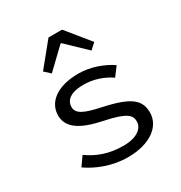

<svg xmlns="http://www.w3.org/2000/svg" viewBox="-175 -867 950 1006"><g transform="rotate(-30 300.0 -364.0)"><path d="M310 12C449 12 526 -54 526 -133C526 -207 487 -248 325 -283C226 -304 184 -322 184 -364C184 -401 213 -434 296 -434C358 -434 414 -414 459 -383L499 -436C451 -469 377 -498 303 -498C170 -498 101 -438 101 -360C101 -287 165 -244 291 -218C423 -191 443 -165 443 -128C443 -87 402 -52 320 -52C230 -52 165 -78 109 -118L71 -64C130 -23 215 12 310 12ZM183 -568 301 -681H305L423 -568L458 -600L344 -740H262L148 -600Z"/></g></svg>

Font: Hasklig
Style: Regular
Weight: 400
Monospace: yes
Designer: Paul D. Hunt, Teo Tuominen
Foundry: Adobe Systems Incorporated
Version: Version 2.030;PS 1.0;hotconv 16.6.51;makeotf.lib2.5.65220